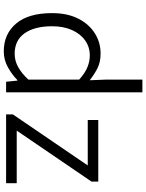

<svg xmlns="http://www.w3.org/2000/svg" viewBox="100 -855 767 1007"><g transform="rotate(90 483.5 -351.5)"><path d="M249 12.2Q158.7 12.2 103.8 -52.2Q48.8 -116.7 48.8 -241.2Q48.8 -321.8 77.9 -378.7Q106.9 -435.5 155 -465.6Q203.1 -495.6 260.7 -495.6Q303.7 -495.6 335.2 -480.5Q366.7 -465.3 400.9 -438.5L397.5 -523.4V-714.8H464.4V0H408.7L402.8 -59.1H399.9Q371.1 -30.8 332.5 -9.3Q293.9 12.2 249 12.2ZM262.2 -44.9Q298.3 -44.9 331.3 -63Q364.3 -81.1 397.5 -116.7V-383.3Q363.8 -413.6 333 -426.3Q302.2 -439 270.5 -439Q226.6 -439 191.9 -414.3Q157.2 -389.6 137.5 -345.2Q117.7 -300.8 117.7 -241.7Q117.7 -149.4 154.5 -97.2Q191.4 -44.9 262.2 -44.9ZM580.1 0V-35.6L847.7 -428.2H609.4V-483.4H932.6V-448.2L665 -55.7H940.9V0Z"/></g></svg>

Font: Varta Light Light
Style: Regular
Weight: 300
Version: Version 1.004